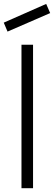

<svg xmlns="http://www.w3.org/2000/svg" viewBox="-29 -984 283 1004"><path d="M10.4 -818.8 -9.4 -865.6 212.5 -963.5 233.3 -915.6ZM83.3 -750V0H143.8V-750Z"/></svg>

Font: Manrope3 Light
Style: Regular
Weight: 300
Designer: Mikhail Sharanda
Foundry: Mikhail Sharanda
Version: Version 3.000;PS 003.000;hotconv 1.0.88;makeotf.lib2.5.64775